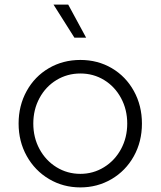

<svg xmlns="http://www.w3.org/2000/svg" viewBox="-20 -804 699 836"><path d="M61 -266Q61 -344 96 -407.5Q131 -471 192.5 -507Q254 -543 330 -543Q406 -543 467 -507Q528 -471 563 -407.5Q598 -344 598 -266Q598 -187 562.5 -123.5Q527 -60 465.5 -24Q404 12 330 12Q255 12 193.5 -24.5Q132 -61 96.5 -124.5Q61 -188 61 -266ZM330 -47Q386 -47 433 -76Q480 -105 507 -155Q534 -205 534 -266Q534 -327 507 -377Q480 -427 433.5 -455.5Q387 -484 330 -484Q273 -484 226 -455.5Q179 -427 152 -377Q125 -327 125 -266Q125 -205 152 -155Q179 -105 226 -76Q273 -47 330 -47ZM213 -784H277L355 -640H304Z"/></svg>

Font: Evergrow Sans
Style: Light
Weight: 300
Foundry: 10Web
Version: Version 1.000